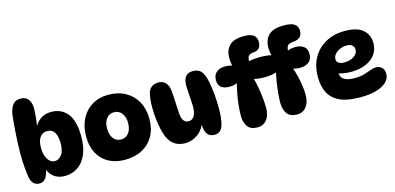

<svg xmlns="http://www.w3.org/2000/svg" viewBox="-74 -1260 3591 1746"><g transform="rotate(-15 1722.0 -387.0)"><path d="M131 10Q100 10 79 -7.5Q58 -25 49 -59Q41 -99 35.5 -162.5Q30 -226 30 -298Q30 -338 32 -389Q34 -440 37.5 -492Q41 -544 45 -589.5Q49 -635 53 -664Q63 -718 87.5 -749.5Q112 -781 159 -781Q210 -781 233.5 -748Q257 -715 257 -667Q257 -623 250.5 -563Q244 -503 231 -441L217 -439Q228 -482 251.5 -516.5Q275 -551 311.5 -571.5Q348 -592 398 -592Q494 -592 550 -522.5Q606 -453 606 -306Q606 -203 575 -134Q544 -65 490.5 -30.5Q437 4 369 4Q305 4 261.5 -33Q218 -70 205 -140L224 -129Q214 -57 191 -23.5Q168 10 131 10ZM318 -151Q354 -151 381.5 -186.5Q409 -222 409 -297Q409 -357 387.5 -395Q366 -433 316 -433Q275 -433 250 -399.5Q225 -366 225 -298Q225 -234 250.5 -192.5Q276 -151 318 -151Z M936 3Q849 3 784 -32.5Q719 -68 683.5 -134Q648 -200 648 -291Q648 -386 684 -457Q720 -528 786 -568Q852 -608 939 -608Q1033 -608 1101.5 -569.5Q1170 -531 1208 -462Q1246 -393 1246 -301Q1246 -207 1207.5 -139Q1169 -71 1100 -34Q1031 3 936 3ZM950 -185Q995 -185 1022 -220Q1049 -255 1049 -313Q1049 -371 1022 -406Q995 -441 950 -441Q904 -441 877.5 -406.5Q851 -372 851 -313Q851 -255 877.5 -220Q904 -185 950 -185Z M1783 -6Q1745 -6 1725 -24.5Q1705 -43 1698 -72.5Q1691 -102 1691 -135L1696 -139Q1682 -96 1652 -65Q1622 -34 1583.5 -17.5Q1545 -1 1507 -1Q1450 -1 1409.5 -26Q1369 -51 1344 -106Q1323 -154 1310 -233.5Q1297 -313 1297 -398Q1297 -439 1301 -473Q1305 -507 1312 -530Q1323 -565 1348.5 -581.5Q1374 -598 1410 -598Q1453 -598 1477.5 -569.5Q1502 -541 1507 -491Q1510 -460 1512 -419Q1514 -378 1516 -338Q1518 -298 1520 -270Q1524 -227 1541 -206.5Q1558 -186 1586 -186Q1621 -186 1639.5 -217.5Q1658 -249 1658 -305Q1658 -334 1655 -371Q1652 -408 1649.5 -443Q1647 -478 1647 -501Q1647 -563 1671 -590Q1695 -617 1738 -617Q1773 -617 1798 -601.5Q1823 -586 1835 -557Q1849 -528 1859 -477.5Q1869 -427 1875 -363.5Q1881 -300 1881 -229Q1881 -117 1859.5 -61.5Q1838 -6 1783 -6Z M2177 30Q2111 30 2083.5 -10Q2056 -50 2056 -110Q2056 -152 2061 -205Q2066 -258 2077 -314.5Q2088 -371 2102 -424L2120 -418Q2083 -393 2023 -393Q1974 -393 1947.5 -415Q1921 -437 1921 -482Q1921 -530 1951 -556Q1981 -582 2032 -582Q2055 -582 2075 -578.5Q2095 -575 2110 -570H2099Q2090 -609 2090 -643Q2090 -718 2131.5 -761Q2173 -804 2270 -804Q2332 -804 2360 -782.5Q2388 -761 2388 -719Q2388 -684 2371.5 -663Q2355 -642 2322 -639Q2282 -636 2269.5 -621Q2257 -606 2256 -566L2243 -568Q2268 -575 2299.5 -578.5Q2331 -582 2363 -582Q2397 -582 2426.5 -578.5Q2456 -575 2478 -570H2467Q2458 -609 2458 -643Q2458 -718 2501 -761Q2544 -804 2648 -804Q2716 -804 2746 -782.5Q2776 -761 2776 -719Q2776 -647 2699 -639Q2669 -637 2653 -630Q2637 -623 2630.5 -608Q2624 -593 2623 -566L2610 -568Q2628 -577 2650 -582Q2672 -587 2694 -587Q2744 -587 2774.5 -565Q2805 -543 2805 -492Q2805 -443 2773 -418Q2741 -393 2693 -393Q2675 -393 2655.5 -396Q2636 -399 2616 -405L2621 -417Q2637 -376 2649 -327.5Q2661 -279 2668 -230.5Q2675 -182 2675 -141Q2675 -100 2661.5 -65.5Q2648 -31 2621.5 -10.5Q2595 10 2554 10Q2489 10 2461 -30Q2433 -70 2433 -130Q2433 -169 2437.5 -219Q2442 -269 2450 -321.5Q2458 -374 2470 -424L2488 -418Q2461 -405 2427 -399Q2393 -393 2353 -393Q2329 -393 2302.5 -396Q2276 -399 2249 -405L2254 -417Q2267 -373 2276.5 -321Q2286 -269 2291.5 -217Q2297 -165 2297 -121Q2297 -80 2284 -45.5Q2271 -11 2244 9.5Q2217 30 2177 30Z M3150 8Q3030 8 2959 -25Q2888 -58 2856 -120Q2824 -182 2824 -268Q2824 -377 2868.5 -453.5Q2913 -530 2990.5 -571Q3068 -612 3166 -612Q3283 -612 3337.5 -564Q3392 -516 3392 -438Q3392 -377 3358.5 -331.5Q3325 -286 3265.5 -261.5Q3206 -237 3129 -237Q3091 -237 3055.5 -243.5Q3020 -250 2992 -261L3016 -314Q3013 -290 3013 -266Q3013 -216 3047.5 -195Q3082 -174 3144 -174Q3200 -174 3238 -185.5Q3276 -197 3304.5 -208Q3333 -219 3359 -219Q3376 -219 3393 -210.5Q3410 -202 3421.5 -184.5Q3433 -167 3433 -138Q3433 -97 3401 -64Q3369 -31 3306 -11.5Q3243 8 3150 8ZM3092 -336Q3146 -336 3183 -361Q3220 -386 3220 -422Q3220 -448 3202 -464Q3184 -480 3151 -480Q3116 -480 3086 -466.5Q3056 -453 3038 -432Q3020 -411 3020 -385Q3020 -361 3039 -348.5Q3058 -336 3092 -336Z"/></g></svg>

Font: DynaPuff SemiBold
Style: Regular
Weight: 600
Designer: Toshi Omagari, Jennifer Daniel
Foundry: Google Fonts
Version: Version 2.000